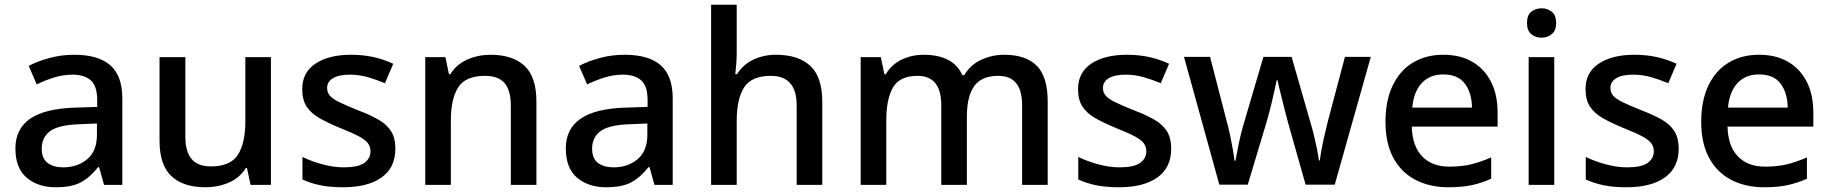

<svg xmlns="http://www.w3.org/2000/svg" viewBox="-20 -780 7718 810"><path d="M293 -549Q395 -549 445.5 -504.5Q496 -460 496 -365V0H419L398 -75H394Q359 -31 320.5 -10.5Q282 10 214 10Q141 10 93 -30Q45 -70 45 -154Q45 -236 107 -279Q169 -322 297 -326L390 -329V-358Q390 -417 363 -441Q336 -465 287 -465Q246 -465 208 -453Q170 -441 135 -424L101 -502Q139 -522 189 -535.5Q239 -549 293 -549ZM317 -256Q226 -253 191 -226.5Q156 -200 156 -153Q156 -111 181 -92.5Q206 -74 246 -74Q307 -74 348 -108.5Q389 -143 389 -212V-259Z M1123 -539V0H1037L1022 -71H1017Q991 -29 945 -9.5Q899 10 847 10Q753 10 703 -37Q653 -84 653 -187V-539H762V-203Q762 -141 788 -109.5Q814 -78 870 -78Q952 -78 983.5 -127Q1015 -176 1015 -268V-539Z M1648 -153Q1648 -73 1590 -31.5Q1532 10 1428 10Q1372 10 1331 1.5Q1290 -7 1256 -23V-118Q1292 -100 1339.5 -87Q1387 -74 1431 -74Q1490 -74 1516.5 -92.5Q1543 -111 1543 -142Q1543 -160 1533 -174.5Q1523 -189 1495.5 -204Q1468 -219 1415 -240Q1364 -261 1328 -281.5Q1292 -302 1273.5 -330.5Q1255 -359 1255 -404Q1255 -475 1311.5 -512Q1368 -549 1461 -549Q1511 -549 1554.5 -539.5Q1598 -530 1639 -511L1604 -429Q1568 -444 1531.5 -454.5Q1495 -465 1456 -465Q1409 -465 1384.5 -450Q1360 -435 1360 -409Q1360 -390 1371.5 -376.5Q1383 -363 1411.5 -349Q1440 -335 1490 -315Q1540 -296 1575.5 -276Q1611 -256 1629.5 -227Q1648 -198 1648 -153Z M2049 -549Q2142 -549 2192.5 -502.5Q2243 -456 2243 -351V0H2135V-335Q2135 -398 2109 -429Q2083 -460 2026 -460Q1944 -460 1913 -411.5Q1882 -363 1882 -271V0H1774V-539H1859L1874 -467H1880Q1906 -509 1952 -529Q1998 -549 2049 -549Z M2615 -549Q2717 -549 2767.5 -504.5Q2818 -460 2818 -365V0H2741L2720 -75H2716Q2681 -31 2642.5 -10.5Q2604 10 2536 10Q2463 10 2415 -30Q2367 -70 2367 -154Q2367 -236 2429 -279Q2491 -322 2619 -326L2712 -329V-358Q2712 -417 2685 -441Q2658 -465 2609 -465Q2568 -465 2530 -453Q2492 -441 2457 -424L2423 -502Q2461 -522 2511 -535.5Q2561 -549 2615 -549ZM2639 -256Q2548 -253 2513 -226.5Q2478 -200 2478 -153Q2478 -111 2503 -92.5Q2528 -74 2568 -74Q2629 -74 2670 -108.5Q2711 -143 2711 -212V-259Z M3088 -560Q3088 -534 3086 -508Q3084 -482 3082 -467H3089Q3115 -508 3158.5 -528.5Q3202 -549 3253 -549Q3348 -549 3398.5 -502Q3449 -455 3449 -351V0H3341V-335Q3341 -460 3232 -460Q3150 -460 3119 -411Q3088 -362 3088 -270V0H2980V-760H3088Z M4216 -549Q4308 -549 4354 -502.5Q4400 -456 4400 -351V0H4292V-336Q4292 -460 4192 -460Q4120 -460 4089.5 -416Q4059 -372 4059 -289V0H3951V-336Q3951 -460 3851 -460Q3776 -460 3747.5 -411.5Q3719 -363 3719 -271V0H3611V-539H3696L3711 -467H3717Q3742 -509 3785 -529Q3828 -549 3876 -549Q3937 -549 3978.5 -528Q4020 -507 4040 -463H4048Q4074 -507 4120 -528Q4166 -549 4216 -549Z M4921 -153Q4921 -73 4863 -31.5Q4805 10 4701 10Q4645 10 4604 1.5Q4563 -7 4529 -23V-118Q4565 -100 4612.5 -87Q4660 -74 4704 -74Q4763 -74 4789.5 -92.5Q4816 -111 4816 -142Q4816 -160 4806 -174.5Q4796 -189 4768.5 -204Q4741 -219 4688 -240Q4637 -261 4601 -281.5Q4565 -302 4546.5 -330.5Q4528 -359 4528 -404Q4528 -475 4584.5 -512Q4641 -549 4734 -549Q4784 -549 4827.5 -539.5Q4871 -530 4912 -511L4877 -429Q4841 -444 4804.5 -454.5Q4768 -465 4729 -465Q4682 -465 4657.5 -450Q4633 -435 4633 -409Q4633 -390 4644.5 -376.5Q4656 -363 4684.5 -349Q4713 -335 4763 -315Q4813 -296 4848.5 -276Q4884 -256 4902.5 -227Q4921 -198 4921 -153Z M5413 -266Q5408 -285 5401.5 -310Q5395 -335 5389 -360Q5383 -385 5377.5 -406.5Q5372 -428 5370 -441H5366Q5363 -428 5358.5 -406.5Q5354 -385 5348 -359.5Q5342 -334 5335.5 -309Q5329 -284 5323 -264L5244 -1H5124L4975 -540H5085L5155 -269Q5163 -241 5169.5 -209.5Q5176 -178 5181 -149.5Q5186 -121 5188 -102H5192Q5195 -115 5198.5 -135Q5202 -155 5206.5 -176.5Q5211 -198 5216 -218Q5221 -238 5225 -251L5310 -540H5429L5512 -251Q5518 -231 5524.5 -203.5Q5531 -176 5536.5 -149Q5542 -122 5544 -103H5548Q5550 -120 5555 -148Q5560 -176 5567.5 -208Q5575 -240 5582 -269L5654 -540H5763L5611 -1H5488Z M6069 -549Q6140 -549 6191 -519.5Q6242 -490 6270 -435.5Q6298 -381 6298 -305V-246H5936Q5938 -164 5979.5 -120.5Q6021 -77 6095 -77Q6147 -77 6187.5 -87Q6228 -97 6271 -116V-26Q6231 -8 6189.5 1Q6148 10 6090 10Q6012 10 5952 -21Q5892 -52 5858.5 -113.5Q5825 -175 5825 -266Q5825 -356 5855.5 -419.5Q5886 -483 5941 -516Q5996 -549 6069 -549ZM6068 -466Q6012 -466 5978 -429.5Q5944 -393 5938 -326H6190Q6189 -388 6160 -427Q6131 -466 6068 -466Z M6537 -539V0H6429V-539ZM6484 -745Q6508 -745 6526.5 -730.5Q6545 -716 6545 -683Q6545 -651 6526.5 -636Q6508 -621 6484 -621Q6458 -621 6440 -636Q6422 -651 6422 -683Q6422 -716 6440 -730.5Q6458 -745 6484 -745Z M7062 -153Q7062 -73 7004 -31.5Q6946 10 6842 10Q6786 10 6745 1.5Q6704 -7 6670 -23V-118Q6706 -100 6753.5 -87Q6801 -74 6845 -74Q6904 -74 6930.5 -92.5Q6957 -111 6957 -142Q6957 -160 6947 -174.5Q6937 -189 6909.5 -204Q6882 -219 6829 -240Q6778 -261 6742 -281.5Q6706 -302 6687.5 -330.5Q6669 -359 6669 -404Q6669 -475 6725.5 -512Q6782 -549 6875 -549Q6925 -549 6968.5 -539.5Q7012 -530 7053 -511L7018 -429Q6982 -444 6945.5 -454.5Q6909 -465 6870 -465Q6823 -465 6798.5 -450Q6774 -435 6774 -409Q6774 -390 6785.5 -376.5Q6797 -363 6825.5 -349Q6854 -335 6904 -315Q6954 -296 6989.5 -276Q7025 -256 7043.5 -227Q7062 -198 7062 -153Z M7401 -549Q7472 -549 7523 -519.5Q7574 -490 7602 -435.5Q7630 -381 7630 -305V-246H7268Q7270 -164 7311.5 -120.5Q7353 -77 7427 -77Q7479 -77 7519.5 -87Q7560 -97 7603 -116V-26Q7563 -8 7521.5 1Q7480 10 7422 10Q7344 10 7284 -21Q7224 -52 7190.5 -113.5Q7157 -175 7157 -266Q7157 -356 7187.5 -419.5Q7218 -483 7273 -516Q7328 -549 7401 -549ZM7400 -466Q7344 -466 7310 -429.5Q7276 -393 7270 -326H7522Q7521 -388 7492 -427Q7463 -466 7400 -466Z"/></svg>

Font: Noto Sans Adlam Unjoined Medium
Style: Regular
Weight: 500
Version: Version 3.001